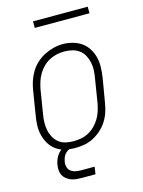

<svg xmlns="http://www.w3.org/2000/svg" viewBox="-128 -772 757 1017"><g transform="rotate(-15 250.0 -264.0)"><path d="M198 8Q171 8 144 2Q117 -4 95.5 -19.5Q74 -35 60.5 -57.5Q47 -80 40.5 -106Q34 -132 35 -160Q36 -188 41 -215L62 -345Q66 -371 74.5 -396Q83 -421 97 -444Q111 -467 131.5 -485.5Q152 -504 176 -516Q200 -528 225.5 -534.5Q251 -541 277 -541Q304 -541 331 -533.5Q358 -526 379 -511Q400 -496 414 -473.5Q428 -451 434.5 -425Q441 -399 440 -370.5Q439 -342 435 -315L413 -185Q409 -159 401 -134Q393 -109 378.5 -86Q364 -63 343.5 -44.5Q323 -26 299 -13.5Q275 -1 249 3.5Q223 8 198 8ZM199 -29Q220 -29 241.5 -33Q263 -37 282.5 -47.5Q302 -58 318 -74Q334 -90 345.5 -109Q357 -128 363.5 -149Q370 -170 374 -191L395 -321Q399 -343 400 -365Q401 -387 396.5 -408Q392 -429 382 -447.5Q372 -466 355 -478.5Q338 -491 317 -496Q296 -501 274 -501Q253 -501 232 -496.5Q211 -492 191.5 -481.5Q172 -471 156 -455Q140 -439 129 -420Q118 -401 111.5 -380.5Q105 -360 101 -339L80 -209Q76 -187 75.5 -165Q75 -143 79 -122.5Q83 -102 93 -83.5Q103 -65 119 -52Q135 -39 156 -34Q177 -29 199 -29ZM191 170Q176 170 161 168.5Q146 167 133 162Q120 157 108.5 148Q97 139 90.5 127Q84 115 83 100.5Q82 86 84 71Q87 51 96.5 32Q106 13 122 -0.5Q138 -14 158 -20Q178 -26 198 -26L194 0Q182 0 169.5 4.5Q157 9 147.5 18Q138 27 133 39Q128 51 126 63Q123 78 127 92.5Q131 107 142 115.5Q153 124 167.5 127Q182 130 197 130H272L266 170ZM156 -662V-698H456V-662Z"/></g></svg>

Font: Iosevka Curly XLtObl
Style: Regular
Weight: 200
Italic angle: -9°
Monospace: yes
Designer: Belleve Invis
Foundry: Belleve Invis
Version: Version 11.1.0; ttfautohint (v1.8.3)